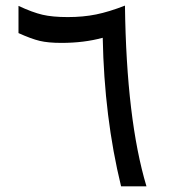

<svg xmlns="http://www.w3.org/2000/svg" viewBox="-20 -659 614 679"><path d="M408.2 0Q348.6 -244.1 343.3 -525.4Q277.3 -507.3 197.3 -507.3Q150.4 -507.3 120.6 -514.4Q90.8 -521.5 45.4 -542V-638.2Q94.7 -615.2 130.1 -606.9Q165.5 -598.6 219.7 -598.6Q273.9 -598.6 319.8 -607.9Q365.7 -617.2 421.9 -639.2Q427.2 -235.8 498 0Z"/></svg>

Font: Vazir WOL
Style: WOL
Weight: 400
Foundry: Based on Dejavu fonts, by Saber Rastikerdar
Version: Version 26.0.0